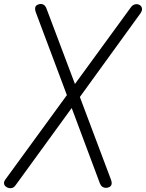

<svg xmlns="http://www.w3.org/2000/svg" viewBox="-59 -953 742 976"><path d="M496.5 -2Q488.5 2 478.8 2Q469 2 461 -3.8Q453 -9.5 448.5 -21.5L305.5 -404L20 -11Q13.5 -1.5 4.5 1.8Q-4.5 5 -13.5 3Q-22.5 1 -29.5 -4.5Q-37.5 -11 -38.5 -20.8Q-39.5 -30.5 -31 -41.5L281 -469.5L124.5 -886.5Q110.5 -922 135 -930Q146.5 -935 158.8 -930.8Q171 -926.5 177.5 -909L322 -526L606 -915.5Q616.5 -930 630.8 -931.5Q645 -933 654.5 -925Q662 -919 663 -908Q664 -897 653 -882.5L347 -460L505 -40Q510.5 -25 508 -15.8Q505.5 -6.5 496.5 -2Z"/></svg>

Font: Edu AU VIC WA NT Hand
Style: Regular
Weight: 400
Designer: Tina and Corey Anderson, Eben Sorkin, Mirko Velimirovic
Foundry: Google for Education
Version: Version 1.001